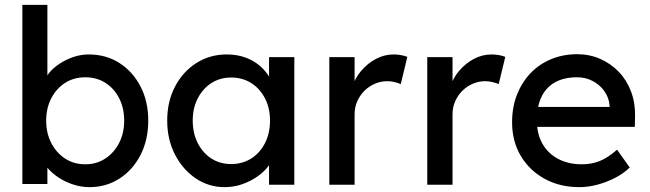

<svg xmlns="http://www.w3.org/2000/svg" viewBox="-20 -760 2673 790"><path d="M348 10Q314 10 280.5 -1Q247 -12 219.5 -30.5Q192 -49 173.5 -71.5Q155 -94 149 -117L175 -131V-3H72V-740H175V-405L159 -414Q164 -437 181 -458.5Q198 -480 224.5 -497.5Q251 -515 282 -525.5Q313 -536 345 -536Q416 -536 471 -501Q526 -466 558 -404.5Q590 -343 590 -264Q590 -185 558.5 -123Q527 -61 472 -25.5Q417 10 348 10ZM331 -84Q377 -84 413 -107.5Q449 -131 470 -171.5Q491 -212 491 -264Q491 -315 470.5 -355.5Q450 -396 414 -419Q378 -442 331 -442Q284 -442 248 -419Q212 -396 191 -355.5Q170 -315 170 -264Q170 -212 191 -171.5Q212 -131 248 -107.5Q284 -84 331 -84Z M904 10Q839 10 785.5 -26Q732 -62 700 -124Q668 -186 668 -264Q668 -343 700.5 -404.5Q733 -466 788.5 -501Q844 -536 913 -536Q954 -536 988 -524Q1022 -512 1047.5 -490.5Q1073 -469 1089.5 -441Q1106 -413 1110 -381L1087 -389V-525H1191V0H1087V-125L1111 -132Q1105 -105 1086.5 -79.5Q1068 -54 1039.5 -34Q1011 -14 976.5 -2Q942 10 904 10ZM931 -85Q978 -85 1014 -108Q1050 -131 1070.5 -171.5Q1091 -212 1091 -264Q1091 -315 1070.5 -355Q1050 -395 1014 -418Q978 -441 931 -441Q885 -441 849.5 -418Q814 -395 793.5 -355Q773 -315 773 -264Q773 -212 793.5 -171.5Q814 -131 849.5 -108Q885 -85 931 -85Z M1335 0V-525H1439V-360L1429 -400Q1440 -438 1466.5 -469Q1493 -500 1527.5 -518Q1562 -536 1599 -536Q1616 -536 1631.5 -533Q1647 -530 1656 -526L1629 -414Q1617 -419 1602.5 -422.5Q1588 -426 1574 -426Q1547 -426 1522.5 -415.5Q1498 -405 1479.5 -386.5Q1461 -368 1450 -343.5Q1439 -319 1439 -290V0Z M1738 0V-525H1842V-360L1832 -400Q1843 -438 1869.5 -469Q1896 -500 1930.5 -518Q1965 -536 2002 -536Q2019 -536 2034.5 -533Q2050 -530 2059 -526L2032 -414Q2020 -419 2005.5 -422.5Q1991 -426 1977 -426Q1950 -426 1925.5 -415.5Q1901 -405 1882.5 -386.5Q1864 -368 1853 -343.5Q1842 -319 1842 -290V0Z M2364 10Q2283 10 2220.5 -24.5Q2158 -59 2122.5 -119Q2087 -179 2087 -257Q2087 -319 2107 -370Q2127 -421 2162.5 -458.5Q2198 -496 2247.5 -516.5Q2297 -537 2355 -537Q2406 -537 2450 -517.5Q2494 -498 2526.5 -464Q2559 -430 2576.5 -383.5Q2594 -337 2593 -282L2592 -238H2163L2140 -320H2503L2488 -303V-327Q2485 -360 2466 -386Q2447 -412 2418 -427Q2389 -442 2355 -442Q2301 -442 2264 -421.5Q2227 -401 2208 -361.5Q2189 -322 2189 -264Q2189 -209 2212 -168.5Q2235 -128 2277 -106Q2319 -84 2374 -84Q2413 -84 2446.5 -97Q2480 -110 2519 -144L2571 -71Q2547 -47 2512.5 -29Q2478 -11 2439.5 -0.5Q2401 10 2364 10Z"/></svg>

Font: Lexend Medium
Style: Regular
Weight: 500
Designer: Bonnie Shaver-Troup, Thomas Jockin
Foundry: Lexend
Version: Version 1.005